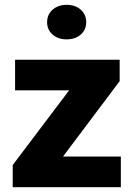

<svg xmlns="http://www.w3.org/2000/svg" viewBox="-20 -776 555 796"><path d="M481 -127V0H32.7V-91.8L266.6 -401.4H42.5V-528.3H476.1V-439.5L241.2 -127ZM175.3 -684.1Q175.3 -715.8 198 -735.8Q220.7 -755.9 256.3 -755.9Q292.5 -755.9 314.9 -735.8Q337.4 -715.8 337.4 -684.1Q337.4 -652.8 314.9 -632.8Q292.5 -612.8 256.3 -612.8Q220.7 -612.8 198 -632.8Q175.3 -652.8 175.3 -684.1Z"/></svg>

Font: Vazirmatn RD Black
Style: Regular
Weight: 900
Designer: Saber Rastikerdar
Foundry: Saber Rastikerdar
Version: Version 32.102